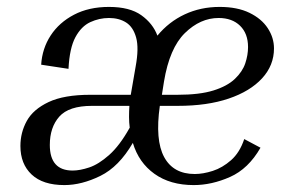

<svg xmlns="http://www.w3.org/2000/svg" viewBox="-20 -525 839 555"><path d="M733 -98Q698 -37 645 -13.5Q592 10 540 10Q472 10 426.5 -22.5Q381 -55 364 -112Q324 -43 270 -16.5Q216 10 166 10Q104 10 71.5 -20.5Q39 -51 39 -103Q39 -142 57.5 -175.5Q76 -209 120.5 -230Q165 -251 241 -251H358L372 -332Q382 -386 373.5 -416.5Q365 -447 344.5 -460Q324 -473 295 -473Q267 -473 241 -461Q215 -449 198 -417.5Q181 -386 178 -326L99 -338Q102 -385 126.5 -422.5Q151 -460 194 -482.5Q237 -505 295 -505Q355 -505 388.5 -481Q422 -457 435 -422Q468 -462 514 -483.5Q560 -505 615 -505Q666 -505 701 -488Q736 -471 754 -443.5Q772 -416 772 -385Q772 -336 737.5 -298.5Q703 -261 641 -240Q579 -219 494 -219H442Q428 -120 454.5 -71Q481 -22 543 -22Q567 -22 595 -31Q623 -40 648 -62Q673 -84 686 -123ZM454 -289 448 -251H493Q557 -251 597 -263.5Q637 -276 659 -297Q681 -318 689 -342Q697 -366 697 -389Q697 -428 674 -450.5Q651 -473 612 -473Q559 -473 514.5 -429.5Q470 -386 454 -289ZM190 -32Q211 -32 238 -41Q265 -50 295.5 -77Q326 -104 355 -156Q353 -171 353 -187Q353 -203 354 -219H246Q179 -219 151.5 -188Q124 -157 124 -106Q124 -32 190 -32Z"/></svg>

Font: Inria Serif
Style: Italic
Weight: 400
Italic angle: -10°
Designer: Black Foundry Team
Foundry: Black Foundry
Version: Version 1.000; ttfautohint (v1.8.3)